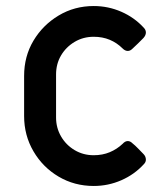

<svg xmlns="http://www.w3.org/2000/svg" viewBox="-20 -604 555 637"><path d="M291 13Q227 13 174.5 -18Q122 -49 91 -102Q60 -155 60 -219V-352Q60 -417 91 -469Q122 -521 174.5 -552.5Q227 -584 291 -584Q339 -584 382.5 -565Q426 -546 457 -512Q464 -505 464 -496Q464 -487 456 -478L438 -460Q429 -451 419 -442Q412 -435 404 -435Q395 -435 387 -443Q368 -462 344 -472Q320 -482 291 -482Q256 -482 227.5 -465Q199 -448 182.5 -420Q166 -392 166 -357V-214Q166 -180 182.5 -151.5Q199 -123 227.5 -106Q256 -89 291 -89Q320 -89 344 -99Q368 -109 387 -127Q395 -136 404 -136Q412 -136 419 -129Q429 -121 438 -111.5Q447 -102 456 -93Q464 -85 464 -74Q464 -66 457 -59Q426 -25 382.5 -6Q339 13 291 13Z"/></svg>

Font: Miriam Libre SemiBold
Style: Regular
Weight: 600
Version: Version 2.000